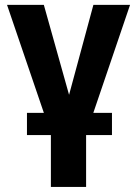

<svg xmlns="http://www.w3.org/2000/svg" viewBox="-20 -548 551 772"><path d="M326.2 -43V203.6H184.6V-43ZM247.6 -129.4 355.5 -528.3H502.9L323.2 0H228.5ZM156.3 -528.3 269 -126.5 283.2 0H188.5L8.3 -528.3ZM430.2 -94.2V-4.9H88.4V-94.2Z"/></svg>

Font: RobotoDEMO
Style: Regular
Weight: 400
Designer: Christian Robertson
Foundry: Google
Version: Version 2.136